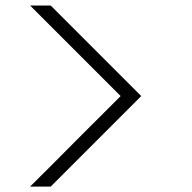

<svg xmlns="http://www.w3.org/2000/svg" viewBox="-20 -687 707 707"><path d="M166.7 0H90.8Q159.2 -67.5 257.5 -166.7Q325.8 -234.2 424.2 -333.3L90.8 -666.7H166.7L500 -333.3Z"/></svg>

Font: 0xA000-Mono
Style: Mono
Weight: 400
Version: Version 0.1